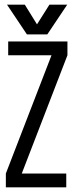

<svg xmlns="http://www.w3.org/2000/svg" viewBox="-20 -800 313 820"><path d="M268 -623V-564L73 -59H263V0H5V-59L200 -564H15V-623ZM182 -653H95L10 -780H86L138 -696L191 -780H267Z"/></svg>

Font: Teko Light
Style: Regular
Weight: 300
Designer: Manushi Parikh, Jonny Pinhorn
Foundry: Indian Type Foundry
Version: Version 1.105;PS 1.0;hotconv 1.0.78;makeotf.lib2.5.61930; tt